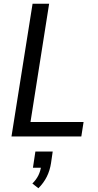

<svg xmlns="http://www.w3.org/2000/svg" viewBox="-20 -725 518 1020"><path d="M41 0 153 -705H241L142 -77H424L412 0ZM184 275 152 250Q173 229 184 206.5Q195 184 199 156L212 166H155L168 80H260L251 142Q245 181 228.5 214Q212 247 184 275Z"/></svg>

Font: Nunito Sans 10pt Condensed Medium
Style: Italic
Weight: 500
Width: 3
Italic angle: -9°
Designer: Vernon Adams
Foundry: Vernon Adams
Version: Version 3.101;gftools[0.9.27]